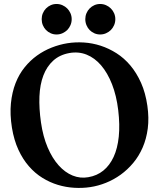

<svg xmlns="http://www.w3.org/2000/svg" viewBox="-20 -937 800 965"><path d="M340.3 -840.8Q340.3 -824.7 334.2 -810.5Q328.1 -796.4 317.9 -786.1Q307.6 -775.9 293.7 -769.8Q279.8 -763.7 264.2 -763.7Q248.5 -763.7 234.9 -769.8Q221.2 -775.9 211.2 -786.1Q201.2 -796.4 195.3 -810.5Q189.5 -824.7 189.5 -840.8Q189.5 -856.4 195.3 -870.4Q201.2 -884.3 211.2 -894.5Q221.2 -904.8 234.9 -910.9Q248.5 -917 264.2 -917Q279.8 -917 293.7 -910.9Q307.6 -904.8 317.9 -894.5Q328.1 -884.3 334.2 -870.4Q340.3 -856.4 340.3 -840.8ZM559.6 -840.8Q559.6 -824.7 553.5 -810.5Q547.4 -796.4 537.1 -786.1Q526.9 -775.9 512.9 -769.8Q499 -763.7 483.4 -763.7Q467.8 -763.7 454.1 -769.8Q440.4 -775.9 430.4 -786.1Q420.4 -796.4 414.6 -810.5Q408.7 -824.7 408.7 -840.8Q408.7 -856.4 414.6 -870.4Q420.4 -884.3 430.4 -894.5Q440.4 -904.8 454.1 -910.9Q467.8 -917 483.4 -917Q499 -917 512.9 -910.9Q526.9 -904.8 537.1 -894.5Q547.4 -884.3 553.5 -870.4Q559.6 -856.4 559.6 -840.8ZM423.8 -46.4Q467.3 -53.7 499.3 -79.6Q531.2 -105.5 551 -148.2Q570.8 -190.9 576.9 -250Q583 -309.1 574.2 -383.3Q565.4 -456.5 543 -513.7Q520.5 -570.8 488.3 -608.4Q456.1 -646 415.3 -662.4Q374.5 -678.7 328.6 -670.4Q279.8 -661.6 247.6 -632.3Q215.3 -603 198 -557.6Q180.7 -512.2 178.2 -452.1Q175.8 -392.1 186 -321.3Q196.3 -250.5 219.5 -196Q242.7 -141.6 274.7 -106Q306.6 -70.3 345 -54.7Q383.3 -39.1 423.8 -46.4ZM720.7 -405.3Q729.5 -343.8 722.7 -291.3Q715.8 -238.8 697 -195.6Q678.2 -152.3 649.7 -118.2Q621.1 -84 586.2 -58.8Q551.3 -33.7 512.2 -18.1Q473.1 -2.4 433.6 3.4Q394.5 9.3 353 6.8Q311.5 4.4 271 -7.8Q230.5 -20 193.4 -43Q156.2 -65.9 125.5 -101.1Q94.7 -136.2 72.5 -184.3Q50.3 -232.4 40 -294.9Q29.3 -362.3 34.9 -418Q40.5 -473.6 58.1 -518.8Q75.7 -564 103.8 -598.6Q131.8 -633.3 166.3 -658Q200.7 -682.6 240 -698Q279.3 -713.4 318.8 -719.7Q358.9 -726.1 401.6 -723.4Q444.3 -720.7 485.8 -707.3Q527.3 -693.8 565.7 -669.4Q604 -645 635.3 -607.9Q666.5 -570.8 689 -520.5Q711.4 -470.2 720.7 -405.3Z"/></svg>

Font: Varendra
Style: Regular
Weight: 700
Designer: Jacob Thomas
Foundry: Bangla Type Foundry
Version: Version 1.008